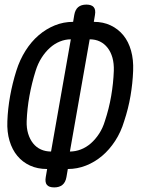

<svg xmlns="http://www.w3.org/2000/svg" viewBox="-20 -790 640 835"><path d="M216 25Q193 25 184 14Q175 3 179 -20L185 -55Q143 -55 110.5 -70Q78 -85 55.5 -112Q33 -139 21.5 -177.5Q10 -216 12 -263Q14 -317 24 -372.5Q34 -428 51 -482Q66 -530 91 -569.5Q116 -609 148 -636.5Q180 -664 218 -679.5Q256 -695 298 -695L303 -725Q307 -748 320 -759Q333 -770 356 -770Q378 -770 387.5 -759Q397 -748 393 -725L388 -695Q429 -695 461.5 -679.5Q494 -664 516.5 -636.5Q539 -609 550 -569.5Q561 -530 559 -482Q557 -428 547.5 -372.5Q538 -317 520 -263Q506 -216 481 -177.5Q456 -139 424 -112Q392 -85 354 -70Q316 -55 275 -55L269 -20Q265 3 251.5 14Q238 25 216 25ZM288 -619Q264 -619 240.5 -609.5Q217 -600 197 -582Q177 -564 161 -539Q145 -514 135 -482Q118 -428 108 -372.5Q98 -317 96 -263Q95 -233 102.5 -208.5Q110 -184 124 -166.5Q138 -149 158 -140Q178 -131 202 -131ZM284 -131Q308 -131 331.5 -140Q355 -149 375 -166.5Q395 -184 411 -208.5Q427 -233 436 -263Q454 -317 463.5 -372.5Q473 -428 475 -482Q476 -514 469 -539Q462 -564 448 -582Q434 -600 414.5 -609.5Q395 -619 370 -619Z"/></svg>

Font: Maple Mono
Style: Italic
Weight: 400
Italic angle: -10°
Monospace: yes
Designer: subframe7536
Version: Version 7.300